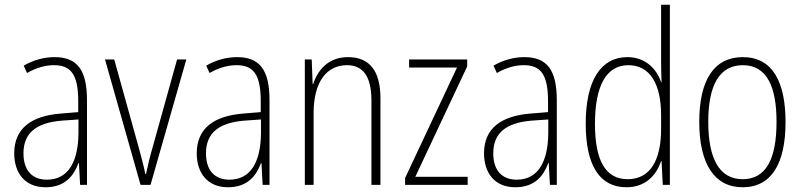

<svg xmlns="http://www.w3.org/2000/svg" viewBox="-20 -873 3383 810"><path d="M210 -632C165 -632 119 -619 80 -596L94 -565C136 -589 174 -598 208 -598C279 -598 310 -559 310 -446V-400L237 -394C111 -384 40 -331 40 -226C40 -147 82 -83 172 -83C254 -83 291 -131 311 -185H313L318 -93H347V-450C347 -579 305 -632 210 -632ZM240 -364 311 -369V-311C310 -194 270 -115 178 -115C115 -115 79 -155 79 -226C79 -312 133 -355 240 -364Z M573 -93H615L766 -622H727L624 -252C612 -212 604 -175 596 -139H593C585 -179 575 -216 564 -255L462 -622H423Z M980 -632C935 -632 889 -619 850 -596L864 -565C906 -589 944 -598 978 -598C1049 -598 1080 -559 1080 -446V-400L1007 -394C881 -384 810 -331 810 -226C810 -147 852 -83 942 -83C1024 -83 1061 -131 1081 -185H1083L1088 -93H1117V-450C1117 -579 1075 -632 980 -632ZM1010 -364 1081 -369V-311C1080 -194 1040 -115 948 -115C885 -115 849 -155 849 -226C849 -312 903 -355 1010 -364Z M1448 -632C1365 -632 1320 -577 1301 -518H1299L1295 -622H1266V-93H1303V-395C1303 -532 1361 -598 1444 -598C1509 -598 1547 -554 1547 -449V-93H1585V-458C1585 -578 1536 -632 1448 -632Z M1953 -93V-127H1732L1951 -593V-622H1706V-588H1908L1689 -122V-93Z M2192 -632C2147 -632 2101 -619 2062 -596L2076 -565C2118 -589 2156 -598 2190 -598C2261 -598 2292 -559 2292 -446V-400L2219 -394C2093 -384 2022 -331 2022 -226C2022 -147 2064 -83 2154 -83C2236 -83 2273 -131 2293 -185H2295L2300 -93H2329V-450C2329 -579 2287 -632 2192 -632ZM2222 -364 2293 -369V-311C2292 -194 2252 -115 2160 -115C2097 -115 2061 -155 2061 -226C2061 -312 2115 -355 2222 -364Z M2623 -83C2706 -83 2750 -137 2769 -193H2771L2776 -93H2806V-853H2769V-610C2769 -584 2770 -556 2771 -526H2769C2751 -581 2704 -632 2627 -632C2515 -632 2451 -534 2451 -351C2451 -176 2509 -83 2623 -83ZM2628 -117C2532 -117 2490 -200 2490 -351C2490 -513 2539 -598 2631 -598C2722 -598 2769 -519 2769 -387V-329C2769 -197 2723 -117 2628 -117Z M3294 -358C3294 -526 3240 -632 3114 -632C2992 -632 2930 -535 2930 -359C2930 -183 2993 -83 3113 -83C3234 -83 3294 -182 3294 -358ZM2968 -359C2968 -512 3014 -598 3114 -598C3217 -598 3256 -504 3256 -359C3256 -201 3211 -117 3113 -117C3014 -117 2968 -205 2968 -359Z"/></svg>

Font: Noto Sans Kannada UI Condensed ExtraLight
Style: Regular
Weight: 200
Width: 3
Designer: Jelle Bosma - Monotype Design Team
Foundry: Monotype Imaging Inc.
Version: Version 2.005